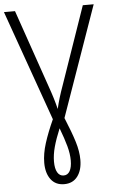

<svg xmlns="http://www.w3.org/2000/svg" viewBox="-63 -756 623 1038"><g transform="rotate(-5 248.0 -236.5)"><path d="M145 117Q145 68 163 11Q181 -46 212 -114L-1 -714H59L205 -292Q230 -222 243 -167Q256 -224 280 -290L427 -714H486L275 -115Q309 -33 325 19.5Q341 72 341 117Q341 173 315.5 207Q290 241 243 241Q196 241 170.5 207Q145 173 145 117ZM289 116Q289 80 277.5 38Q266 -4 244 -62Q221 -7 209.5 35.5Q198 78 198 115Q198 153 210 173.5Q222 194 244 194Q266 194 277.5 173.5Q289 153 289 116Z"/></g></svg>

Font: Noto Sans UI NarrowLight
Style: Regular
Weight: 300
Width: 4
Designer: Monotype Design Team
Foundry: Monotype Imaging Inc.
Version: Version 1.001